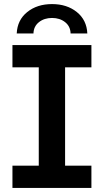

<svg xmlns="http://www.w3.org/2000/svg" viewBox="-20 -921 509 941"><path d="M299 -591V-109H428V0H41V-109H170V-591H41V-700H428V-591ZM235 -901Q308 -901 356.5 -862Q405 -823 408 -757H326Q325 -792 299 -812.5Q273 -833 235 -833Q197 -833 171 -812.5Q145 -792 144 -757H62Q65 -823 113.5 -862Q162 -901 235 -901Z"/></svg>

Font: Montserrat Alternates SemiBold
Style: Regular
Weight: 600
Designer: Julieta Ulanovsky
Foundry: Julieta Ulanovsky
Version: Version 7.200